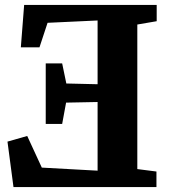

<svg xmlns="http://www.w3.org/2000/svg" viewBox="-20 -763 698 783"><path d="M540 -73.5 618 -63.5V0H35L10.5 -185.5L91 -208.5L150.5 -79.5L378 -67V-347L249.5 -344.5L233.5 -257.5H166.5V-504.5H233.5L250.5 -422.5L378 -419.5V-679.5L174 -670L141 -570H65L78.5 -743H619V-676.5L540 -663Z"/></svg>

Font: Merriweather Light 18pt ExtraBold
Style: Regular
Weight: 800
Version: Version 2.100